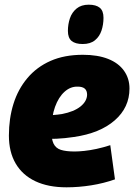

<svg xmlns="http://www.w3.org/2000/svg" viewBox="-20 -790 573 820"><path d="M167 -299Q183 -297 204.5 -298.5Q226 -300 245 -303Q296 -313 323.5 -335Q351 -357 352 -385Q352 -403 342 -411.5Q332 -420 312 -420Q281 -421 255.5 -398Q230 -375 215 -333.5Q200 -292 200 -234Q199 -197 208.5 -177Q218 -157 240 -150Q262 -143 299 -143Q316 -143 340 -145.5Q364 -148 392 -154Q420 -160 451 -170L471 -24Q423 -7 369.5 1.5Q316 10 264 10Q186 10 131 -16Q76 -42 47 -91.5Q18 -141 18 -211Q18 -284 37.5 -346.5Q57 -409 97 -456.5Q137 -504 196 -530Q255 -556 334 -556Q397 -556 441.5 -538.5Q486 -521 509.5 -488Q533 -455 533 -412Q533 -331 470 -276Q407 -221 296 -205Q256 -199 222 -197.5Q188 -196 156 -200ZM333 -602Q302 -602 286 -615Q270 -628 270 -658Q270 -686 278.5 -711.5Q287 -737 307 -753.5Q327 -770 359 -770Q390 -770 406 -757Q422 -744 422 -714Q422 -685 413.5 -659.5Q405 -634 385.5 -618Q366 -602 333 -602Z"/></svg>

Font: Georama ExtraCondensed Thin ExtraBold
Style: Italic
Weight: 800
Italic angle: -9°
Version: Version 1.001